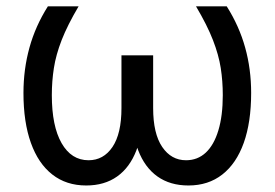

<svg xmlns="http://www.w3.org/2000/svg" viewBox="-20 -565 851 595"><path d="M128.4 -545.4H223.6Q189 -486.8 171.1 -440.9Q153.3 -395 147 -354.2Q140.6 -313.5 140.6 -270Q140.6 -174.3 170.9 -121.3Q201.2 -68.4 254.4 -68.4Q300.8 -68.4 328.6 -109.6Q356.4 -150.9 356.4 -230V-393.6H423.3V-230Q423.3 -152.8 402.8 -99.4Q382.3 -45.9 343 -18.1Q303.7 9.8 247.1 9.8Q185.5 9.8 142.1 -24.2Q98.6 -58.1 75.7 -122.3Q52.7 -186.5 52.7 -276.9Q52.7 -350.6 71.3 -417.5Q89.8 -484.4 128.4 -545.4ZM587.4 -545.4H682.6Q721.2 -484.4 739.7 -417.7Q758.3 -351.1 758.3 -276.9Q758.3 -186.5 735.4 -122.3Q712.4 -58.1 668.9 -24.2Q625.5 9.8 564 9.8Q507.3 9.8 468 -18.1Q428.7 -45.9 408.2 -99.4Q387.7 -152.8 387.7 -230V-393.6H454.6V-230Q454.6 -150.9 482.7 -109.6Q510.7 -68.4 556.6 -68.4Q592.3 -68.4 617.7 -92Q643.1 -115.7 656.7 -160.9Q670.4 -206.1 670.4 -270Q670.4 -313.5 664.1 -354.2Q657.7 -395 639.9 -440.9Q622.1 -486.8 587.4 -545.4Z"/></svg>

Font: Sahel VF Regular
Style: Regular
Weight: 400
Foundry: Saber Rastikerdar (saber.rastikerdar@gmail.com)
Version: Version 3.4.0